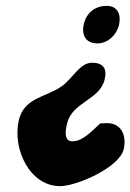

<svg xmlns="http://www.w3.org/2000/svg" viewBox="-20 -601 445 655"><path d="M266 -519C257 -479 274 -453 313 -453C348 -453 378 -482 386 -516C394 -552 381 -581 344 -581C305 -581 275 -558 266 -519ZM44 -190C22 -93 81 34 185 34C242 34 388 -30 402 -92C413 -140 393 -181 345 -181C342 -181 325 -180 322 -180C293 -154 263 -119 227 -119C197 -119 203 -156 209 -180C226 -253 321 -260 337 -330C346 -367 332 -387 294 -387C252 -387 227 -332 191 -307C136 -268 62 -269 44 -190Z"/></svg>

Font: Charger
Style: OversprayIt
Weight: 400
Designer: Jasper
Foundry: Cannot Into Space Fonts
Version: Version 0.980